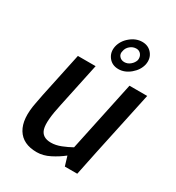

<svg xmlns="http://www.w3.org/2000/svg" viewBox="-174 -824 860 938"><g transform="rotate(30 255.5 -354.5)"><path d="M175 8Q97 8 64.5 -45.5Q32 -99 52 -198L62 -250L115 -500H215L162 -250Q139 -147 150.5 -107Q162 -67 212 -67Q239 -67 268 -78.5Q297 -90 322 -104L406 -500H506L429 -140L400 0H330L314 -53Q284 -29 247.5 -10.5Q211 8 176 8H175ZM249 -630Q257 -666 288 -691.5Q319 -717 354 -717Q389 -717 409.5 -691.5Q430 -666 423 -630Q415 -595 384 -569Q353 -543 318 -543Q282 -543 262 -569Q242 -595 249 -630ZM292 -629Q287 -612 297.5 -599.5Q308 -587 326 -587Q344 -587 359 -599.5Q374 -612 379 -629Q382 -648 372 -661Q362 -674 345 -674Q326 -674 310.5 -661Q295 -648 292 -629Z"/></g></svg>

Font: Epunda Sans Medium
Style: Italic
Weight: 500
Italic angle: -12.0243°
Designer: Simon Atzbach
Foundry: typofactur
Version: Version 2.204; ttfautohint (v1.8.4.7-5d5b)